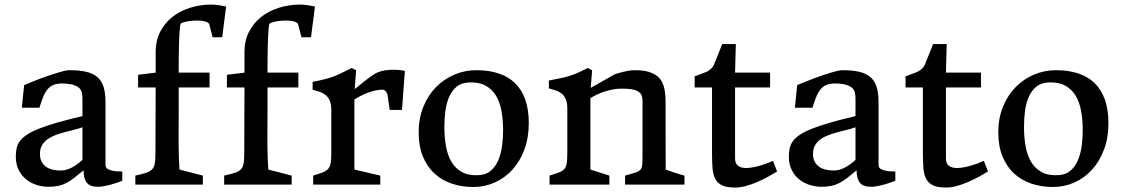

<svg xmlns="http://www.w3.org/2000/svg" viewBox="-20 -821 4994 854"><path d="M50.3 -124Q50.3 -144.5 54 -161.6Q57.6 -178.7 68.6 -193.6Q79.6 -208.5 99.9 -221.9Q120.1 -235.4 153.1 -248.5Q186 -261.7 233.4 -275.4Q280.8 -289.1 346.7 -304.7V-379.4Q346.7 -393.1 345 -405.5Q343.3 -418 334.5 -427.5Q325.7 -437 307.4 -443.1Q289.1 -449.2 256.3 -449.7Q232.9 -449.7 217.3 -443.1Q201.7 -436.5 190.7 -422.9Q179.7 -409.2 171.6 -388.9Q163.6 -368.7 155.3 -341.8H77.1L87.4 -442.4Q103.5 -449.2 122.6 -457Q141.6 -464.8 161.4 -472.2Q181.2 -479.5 200.7 -486.1Q220.2 -492.7 237.1 -497.8Q253.9 -502.9 267.1 -505.9Q280.3 -508.8 287.6 -508.8Q331.5 -508.8 362.1 -502Q392.6 -495.1 412.1 -478.8Q431.6 -462.4 440.4 -435.3Q449.2 -408.2 449.2 -368.2V-87.4Q449.2 -74.2 460.9 -68.4Q472.7 -62.5 486.6 -60.5Q500.5 -58.6 512.2 -58.6Q523.9 -58.6 523.9 -57.6V-17.1Q514.2 -13.2 501.2 -8.5Q488.3 -3.9 473.6 0Q459 3.9 444.1 6.8Q429.2 9.8 415.5 9.8Q380.9 9.8 366.2 -8.3Q351.6 -26.4 351.6 -63.5Q328.1 -43.9 310.3 -30Q292.5 -16.1 275.6 -7.3Q258.8 1.5 239.7 5.6Q220.7 9.8 195.3 9.8Q169.9 9.8 144 2Q118.2 -5.9 97.4 -22.2Q76.7 -38.6 63.5 -64Q50.3 -89.4 50.3 -124ZM157.7 -136.2Q157.7 -116.7 164.8 -102.8Q171.9 -88.9 184.1 -79.8Q196.3 -70.8 213.1 -66.7Q230 -62.5 249 -62.5Q275.4 -62.5 300.8 -76.4Q326.2 -90.3 346.7 -109.9V-254.9Q329.1 -248.5 308.1 -243.4Q287.1 -238.3 266.1 -232.7Q245.1 -227.1 225.6 -219.7Q206.1 -212.4 190.9 -201.4Q175.8 -190.4 166.7 -174.6Q157.7 -158.7 157.7 -136.2Z M582 -40Q612.8 -46.9 630.6 -52.7Q648.4 -58.6 657.5 -68.8Q666.5 -79.1 668.9 -96.2Q671.4 -113.3 671.4 -142.6L672.4 -432.1H594.2V-488.3L672.4 -498V-590.8Q672.4 -639.6 692.1 -678.7Q711.9 -717.8 745.8 -744.9Q779.8 -772 825.4 -786.4Q871.1 -800.8 922.4 -800.8Q930.7 -800.8 941.9 -799.3Q953.1 -797.9 962.9 -796.4Q974.6 -794.4 985.8 -792L968.3 -655.3H925.8L911.1 -712.4Q908.7 -719.2 899.4 -723.1Q890.1 -727.1 877.2 -728.5Q864.3 -730 849.4 -729.5Q834.5 -729 821 -727.1Q807.6 -725.1 797.4 -721.9Q787.1 -718.8 783.2 -715.3Q781.2 -709.5 779.8 -694.1Q778.3 -678.7 777.3 -657.7Q776.4 -636.7 775.9 -613Q775.4 -589.4 775.1 -567.1Q774.9 -544.9 774.9 -526.4Q774.9 -507.8 774.9 -498H912.1V-432.1H774.9Q774.9 -388.7 774.9 -354.7Q774.9 -320.8 774.7 -292Q774.4 -263.2 774.4 -236.8Q774.4 -210.4 774.4 -181.6Q774.4 -152.8 775.4 -124.8Q776.4 -96.7 778.3 -66.9L882.3 -40V0H582Z M977.1 -40Q1007.8 -46.9 1025.6 -52.7Q1043.5 -58.6 1052.5 -68.8Q1061.5 -79.1 1064 -96.2Q1066.4 -113.3 1066.4 -142.6L1067.4 -432.1H989.3V-488.3L1067.4 -498V-590.8Q1067.4 -639.6 1087.2 -678.7Q1106.9 -717.8 1140.9 -744.9Q1174.8 -772 1220.5 -786.4Q1266.1 -800.8 1317.4 -800.8Q1325.7 -800.8 1336.9 -799.3Q1348.1 -797.9 1357.9 -796.4Q1369.6 -794.4 1380.9 -792L1363.3 -655.3H1320.8L1306.2 -712.4Q1303.7 -719.2 1294.4 -723.1Q1285.2 -727.1 1272.2 -728.5Q1259.3 -730 1244.4 -729.5Q1229.5 -729 1216.1 -727.1Q1202.6 -725.1 1192.4 -721.9Q1182.1 -718.8 1178.2 -715.3Q1176.3 -709.5 1174.8 -694.1Q1173.3 -678.7 1172.4 -657.7Q1171.4 -636.7 1170.9 -613Q1170.4 -589.4 1170.2 -567.1Q1169.9 -544.9 1169.9 -526.4Q1169.9 -507.8 1169.9 -498H1307.1V-432.1H1169.9Q1169.9 -388.7 1169.9 -354.7Q1169.9 -320.8 1169.7 -292Q1169.4 -263.2 1169.4 -236.8Q1169.4 -210.4 1169.4 -181.6Q1169.4 -152.8 1170.4 -124.8Q1171.4 -96.7 1173.3 -66.9L1277.3 -40V0H977.1Z M1373 -40Q1399.9 -48.3 1415.8 -54.4Q1431.6 -60.5 1440.2 -70.6Q1448.7 -80.6 1451.2 -97.2Q1453.6 -113.8 1453.6 -142.6V-332.5Q1453.6 -358.4 1446.3 -374.3Q1439 -390.1 1427.2 -399.2Q1415.5 -408.2 1400.6 -413.1Q1385.7 -418 1370.6 -421.9V-457Q1403.8 -463.4 1425 -468.8Q1446.3 -474.1 1463.6 -480.7Q1481 -487.3 1499 -496.1Q1517.1 -504.9 1544.4 -518.6L1564 -508.3L1557.6 -424.3Q1572.3 -436.5 1587.9 -449.2Q1601.1 -460 1617.4 -472.2Q1633.8 -484.4 1650.4 -494.6Q1670.9 -504.9 1693.8 -508.1Q1716.8 -511.2 1736.3 -510.7Q1759.3 -510.3 1780.8 -505.9L1768.1 -332H1713.4L1703.1 -402.3Q1702.1 -403.8 1700.7 -407.2Q1699.2 -410.6 1696.5 -413.8Q1693.8 -417 1690.2 -419.7Q1686.5 -422.4 1681.6 -422.4Q1664.1 -421.9 1645.8 -417.5Q1627.4 -413.1 1610.8 -406.5Q1594.2 -399.9 1580.1 -392.3Q1565.9 -384.8 1556.2 -378.4V-66.9L1671.4 -40V0H1373Z M1842.3 -232.4Q1842.3 -295.9 1863.3 -346.9Q1884.3 -397.9 1919.7 -433.8Q1955.1 -469.7 2001.5 -489.3Q2047.9 -508.8 2098.6 -508.8Q2153.8 -508.8 2197.3 -494.6Q2240.7 -480.5 2270.8 -451.2Q2300.8 -421.9 2316.4 -377.7Q2332 -333.5 2332 -273.4Q2332 -208.5 2312.5 -156Q2293 -103.5 2259.3 -66.4Q2225.6 -29.3 2180.7 -9.3Q2135.7 10.7 2084.5 10.7Q2033.7 10.7 1989.5 -4.2Q1945.3 -19 1912.6 -49.1Q1879.9 -79.1 1861.1 -124.8Q1842.3 -170.4 1842.3 -232.4ZM1956.5 -256.3Q1956.5 -210.9 1963.6 -170.7Q1970.7 -130.4 1988.3 -100.8Q2005.9 -71.3 2035.6 -55.2Q2065.4 -39.1 2111.3 -42Q2143.1 -43.9 2163.8 -62.3Q2184.6 -80.6 2196.5 -108.9Q2208.5 -137.2 2213.1 -171.9Q2217.8 -206.5 2217.8 -241.2Q2217.8 -286.6 2210.7 -326.7Q2203.6 -366.7 2186 -395.8Q2168.5 -424.8 2138.7 -440.7Q2108.9 -456.5 2063.5 -454.1Q2031.2 -452.1 2010.7 -435.1Q1990.2 -418 1978 -390.6Q1965.8 -363.3 1961.2 -328.4Q1956.5 -293.5 1956.5 -256.3Z M2424.3 -40Q2451.2 -48.3 2467 -54.4Q2482.9 -60.5 2491 -70.6Q2499 -80.6 2501.2 -97.2Q2503.4 -113.8 2503.4 -142.6V-338.4Q2503.4 -364.3 2496.3 -380.1Q2489.3 -396 2477.8 -405Q2466.3 -414.1 2451.7 -418.9Q2437 -423.8 2421.4 -427.7V-462.9Q2443.8 -467.3 2460.2 -470.5Q2476.6 -473.6 2489.7 -476.8Q2502.9 -480 2514.2 -483.6Q2525.4 -487.3 2537.1 -491.9Q2548.8 -496.6 2562.5 -502.9Q2576.2 -509.3 2594.2 -518.6L2613.8 -508.3L2607.4 -430.2Q2624 -439.5 2642.1 -449.7Q2657.7 -458.5 2676.5 -469.2Q2695.3 -480 2714.4 -490.7Q2719.2 -492.2 2728.5 -495.1Q2737.8 -498 2749.8 -501Q2761.7 -503.9 2775.6 -506.3Q2789.6 -508.8 2803.2 -508.8Q2840.3 -508.8 2865 -501.5Q2889.6 -494.1 2904.8 -481.2Q2919.9 -468.3 2927.5 -450.2Q2935.1 -432.1 2937.7 -411.1Q2940.4 -390.1 2940.4 -366.5Q2940.4 -342.8 2940.4 -318.4L2940.9 -66.9Q2959.5 -60.1 2975.6 -54.7Q2989.7 -49.8 3003.4 -45.7Q3017.1 -41.5 3024.4 -40V0H2760.3V-40Q2780.3 -45.9 2793.9 -49.6Q2807.6 -53.2 2816.2 -57.4Q2824.7 -61.5 2829.3 -67.1Q2834 -72.8 2835.7 -82.3Q2837.4 -91.8 2837.6 -106.4Q2837.9 -121.1 2837.9 -143.6V-373.5Q2837.9 -383.3 2835.2 -392.6Q2832.5 -401.9 2828.6 -406.2Q2822.8 -411.6 2816.2 -415.5Q2809.6 -419.4 2799.8 -421.9Q2790 -424.3 2776.4 -425.5Q2762.7 -426.8 2743.7 -426.8Q2723.1 -426.8 2703.1 -422.6Q2683.1 -418.5 2665 -412.4Q2647 -406.2 2631.8 -398.7Q2616.7 -391.1 2606 -384.3V-66.9L2690.4 -40V0H2424.3Z M3147 -432.1H3069.8V-481.4L3117.7 -499.5Q3131.8 -504.9 3141.8 -514.4Q3151.9 -523.9 3154.8 -531.2L3192.4 -625H3252.9L3249.5 -498H3405.3V-432.1H3249.5V-117.2Q3249.5 -93.8 3262.5 -83.7Q3275.4 -73.7 3298.8 -73.7Q3312 -73.7 3328.1 -76.7Q3344.2 -79.6 3360.4 -84.2Q3376.5 -88.9 3391.6 -94.5Q3406.7 -100.1 3418 -105.5L3436.5 -58.6Q3418.9 -47.4 3395.8 -34.7Q3372.6 -22 3347.7 -11.2Q3322.8 -0.5 3297.6 6.3Q3272.5 13.2 3250.5 13.2Q3213.4 13.2 3192.6 3.7Q3171.9 -5.9 3161.6 -25.1Q3151.4 -44.4 3149.2 -73.7Q3147 -103 3147 -142.6Z M3488.8 -124Q3488.8 -144.5 3492.4 -161.6Q3496.1 -178.7 3507.1 -193.6Q3518.1 -208.5 3538.3 -221.9Q3558.6 -235.4 3591.6 -248.5Q3624.5 -261.7 3671.9 -275.4Q3719.2 -289.1 3785.2 -304.7V-379.4Q3785.2 -393.1 3783.4 -405.5Q3781.7 -418 3772.9 -427.5Q3764.2 -437 3745.8 -443.1Q3727.5 -449.2 3694.8 -449.7Q3671.4 -449.7 3655.8 -443.1Q3640.1 -436.5 3629.2 -422.9Q3618.2 -409.2 3610.1 -388.9Q3602.1 -368.7 3593.8 -341.8H3515.6L3525.9 -442.4Q3542 -449.2 3561 -457Q3580.1 -464.8 3599.9 -472.2Q3619.6 -479.5 3639.2 -486.1Q3658.7 -492.7 3675.5 -497.8Q3692.4 -502.9 3705.6 -505.9Q3718.8 -508.8 3726.1 -508.8Q3770 -508.8 3800.5 -502Q3831.1 -495.1 3850.6 -478.8Q3870.1 -462.4 3878.9 -435.3Q3887.7 -408.2 3887.7 -368.2V-87.4Q3887.7 -74.2 3899.4 -68.4Q3911.1 -62.5 3925 -60.5Q3939 -58.6 3950.7 -58.6Q3962.4 -58.6 3962.4 -57.6V-17.1Q3952.6 -13.2 3939.7 -8.5Q3926.8 -3.9 3912.1 0Q3897.5 3.9 3882.6 6.8Q3867.7 9.8 3854 9.8Q3819.3 9.8 3804.7 -8.3Q3790 -26.4 3790 -63.5Q3766.6 -43.9 3748.8 -30Q3731 -16.1 3714.1 -7.3Q3697.3 1.5 3678.2 5.6Q3659.2 9.8 3633.8 9.8Q3608.4 9.8 3582.5 2Q3556.6 -5.9 3535.9 -22.2Q3515.1 -38.6 3502 -64Q3488.8 -89.4 3488.8 -124ZM3596.2 -136.2Q3596.2 -116.7 3603.3 -102.8Q3610.4 -88.9 3622.6 -79.8Q3634.8 -70.8 3651.6 -66.7Q3668.5 -62.5 3687.5 -62.5Q3713.9 -62.5 3739.3 -76.4Q3764.6 -90.3 3785.2 -109.9V-254.9Q3767.6 -248.5 3746.6 -243.4Q3725.6 -238.3 3704.6 -232.7Q3683.6 -227.1 3664.1 -219.7Q3644.5 -212.4 3629.4 -201.4Q3614.3 -190.4 3605.2 -174.6Q3596.2 -158.7 3596.2 -136.2Z M4085 -432.1H4007.8V-481.4L4055.7 -499.5Q4069.8 -504.9 4079.8 -514.4Q4089.8 -523.9 4092.8 -531.2L4130.4 -625H4190.9L4187.5 -498H4343.3V-432.1H4187.5V-117.2Q4187.5 -93.8 4200.4 -83.7Q4213.4 -73.7 4236.8 -73.7Q4250 -73.7 4266.1 -76.7Q4282.2 -79.6 4298.3 -84.2Q4314.5 -88.9 4329.6 -94.5Q4344.7 -100.1 4356 -105.5L4374.5 -58.6Q4356.9 -47.4 4333.7 -34.7Q4310.5 -22 4285.6 -11.2Q4260.7 -0.5 4235.6 6.3Q4210.4 13.2 4188.5 13.2Q4151.4 13.2 4130.6 3.7Q4109.9 -5.9 4099.6 -25.1Q4089.4 -44.4 4087.2 -73.7Q4085 -103 4085 -142.6Z M4420.4 -232.4Q4420.4 -295.9 4441.4 -346.9Q4462.4 -397.9 4497.8 -433.8Q4533.2 -469.7 4579.6 -489.3Q4626 -508.8 4676.8 -508.8Q4731.9 -508.8 4775.4 -494.6Q4818.8 -480.5 4848.9 -451.2Q4878.9 -421.9 4894.5 -377.7Q4910.2 -333.5 4910.2 -273.4Q4910.2 -208.5 4890.6 -156Q4871.1 -103.5 4837.4 -66.4Q4803.7 -29.3 4758.8 -9.3Q4713.9 10.7 4662.6 10.7Q4611.8 10.7 4567.6 -4.2Q4523.4 -19 4490.7 -49.1Q4458 -79.1 4439.2 -124.8Q4420.4 -170.4 4420.4 -232.4ZM4534.7 -256.3Q4534.7 -210.9 4541.7 -170.7Q4548.8 -130.4 4566.4 -100.8Q4584 -71.3 4613.8 -55.2Q4643.6 -39.1 4689.5 -42Q4721.2 -43.9 4741.9 -62.3Q4762.7 -80.6 4774.7 -108.9Q4786.6 -137.2 4791.3 -171.9Q4795.9 -206.5 4795.9 -241.2Q4795.9 -286.6 4788.8 -326.7Q4781.7 -366.7 4764.2 -395.8Q4746.6 -424.8 4716.8 -440.7Q4687 -456.5 4641.6 -454.1Q4609.4 -452.1 4588.9 -435.1Q4568.4 -418 4556.2 -390.6Q4543.9 -363.3 4539.3 -328.4Q4534.7 -293.5 4534.7 -256.3Z"/></svg>

Font: Donegal One
Style: Regular
Weight: 400
Designer: Gary Lonergan
Foundry: Sorkin Type Co.
Version: Version 1.004